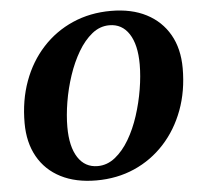

<svg xmlns="http://www.w3.org/2000/svg" viewBox="-52 -759 847 827"><g transform="rotate(-5 372.0 -345.0)"><path d="M332 16Q243 16 178.5 -17Q114 -50 79.5 -111.5Q45 -173 45 -257Q45 -355 75 -437Q105 -519 160.5 -579.5Q216 -640 291.5 -673Q367 -706 457 -706Q546 -706 610 -673Q674 -640 709 -579Q744 -518 744 -433Q744 -335 713.5 -253Q683 -171 627.5 -110.5Q572 -50 497 -17Q422 16 332 16ZM343 -45Q384 -45 418.5 -72.5Q453 -100 479.5 -145Q506 -190 524 -245.5Q542 -301 551.5 -358.5Q561 -416 561 -466Q561 -551 530.5 -598Q500 -645 445 -645Q404 -645 370 -617.5Q336 -590 309.5 -545Q283 -500 264.5 -444.5Q246 -389 236.5 -331.5Q227 -274 227 -224Q227 -139 257.5 -92Q288 -45 343 -45Z"/></g></svg>

Font: Platypi
Style: Bold Italic
Weight: 700
Italic angle: -13°
Designer: David Sargent
Foundry: Bolt Cutter Type
Version: Version 1.200; ttfautohint (v1.8.4.7-5d5b)